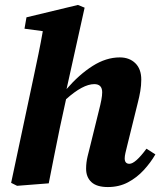

<svg xmlns="http://www.w3.org/2000/svg" viewBox="-20 -741 652 776"><path d="M49 10 25 -2 116 -430Q126 -477 135.5 -523Q145 -569 153 -615L79 -625L87 -671L295 -721L322 -710L249 -381Q300 -440 354.5 -474.5Q409 -509 464 -509Q503 -509 527 -485.5Q551 -462 551 -419Q551 -396 547 -372.5Q543 -349 537 -326L494 -152Q490 -136 487 -123Q484 -110 484 -101Q484 -79 503 -79Q527 -79 572 -140L608 -117Q589 -84 561 -53.5Q533 -23 497 -4Q461 15 416 15Q371 15 349.5 -5Q328 -25 328 -59Q328 -84 334 -109Q340 -134 346 -157L380 -295Q386 -318 389.5 -336.5Q393 -355 393 -368Q393 -401 361 -401Q315 -401 247 -340L222 -225Q209 -162 198.5 -109Q188 -56 177 0Z"/></svg>

Font: Source Serif 4 SmText
Style: Bold Italic
Weight: 700
Italic angle: -12°
Designer: Frank Grießhammer
Foundry: Adobe
Version: Version 4.005;hotconv 1.1.0;makeotfexe 2.6.0